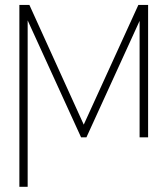

<svg xmlns="http://www.w3.org/2000/svg" viewBox="-20 -550 664 769"><path d="M534.2 -530.3H573.2V0H539.1V-466.3L326.2 0H304.7L90.8 -468.3V198.2H57.6V-530.3H97.7L315.4 -50.8Z"/></svg>

Font: Pretendard GOV Thin
Style: Regular
Weight: 100
Designer: Base glyphs from Inter by Rasmus Andersson; Hangeul glyphs from Noto Sans CJK(Source Han Sans) by Jang Soo-young and Kan
Foundry: Kil Hyung-jin
Version: Version 1.309